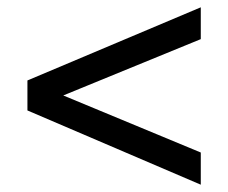

<svg xmlns="http://www.w3.org/2000/svg" viewBox="-20 -615 624 525"><path d="M529 -110 55 -313V-395L529 -595V-508L153 -354L529 -198Z"/></svg>

Font: Kanalisirung
Style: Regular
Weight: 500
Designer: Peter Wiegel
Foundry: Peter Wiegel
Version: 1.000